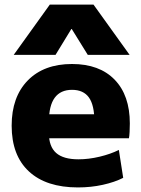

<svg xmlns="http://www.w3.org/2000/svg" viewBox="-20 -810 617 840"><path d="M321 10Q182 10 106.5 -60Q31 -130 31 -260Q31 -386 101.5 -458Q172 -530 295 -530Q415 -530 481.5 -461.5Q548 -393 548 -270Q548 -253 547 -233Q546 -213 544 -205H124V-310H414L393 -278Q393 -350 369 -383.5Q345 -417 295 -417Q245 -417 219.5 -382.5Q194 -348 194 -277V-227Q194 -169 225.5 -141Q257 -113 323 -113Q368 -113 416 -124.5Q464 -136 500 -154L519 -32Q482 -13 430 -1.5Q378 10 321 10ZM40 -570 198 -790H389L547 -570H364L294 -683H292L223 -570Z"/></svg>

Font: M PLUS 2 ExtraBold
Style: Regular
Weight: 800
Version: Version 1.001